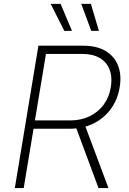

<svg xmlns="http://www.w3.org/2000/svg" viewBox="-20 -961 660 981"><path d="M55.7 0 176.3 -727.5H405.3Q474.1 -727.5 519.3 -700.7Q564.5 -673.8 583.3 -625.7Q602.1 -577.6 591.3 -514.2Q581.1 -451.7 546.1 -404.1Q511.2 -356.4 457.3 -329.8Q403.3 -303.2 335 -303.2H130.4L137.7 -345.7H338.4Q393.6 -345.7 437.3 -366.7Q481 -387.7 509.3 -425.5Q537.6 -463.4 545.9 -514.6Q559.1 -592.8 520.3 -639.2Q481.4 -685.5 399.4 -685.5H214.8L101.1 0ZM483.4 0 360.8 -330.1H410.6L534.2 0ZM446.3 -803.2 395 -941.4H444.3L485.4 -803.2ZM308.6 -803.2 238.8 -941.4H289.6L347.7 -803.2Z"/></svg>

Font: Inter 17pt ExtraLight
Style: Italic
Weight: 250
Italic angle: -9.3988°
Version: Version 4.001;git-66647c0bb